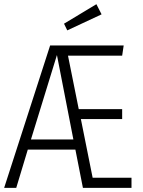

<svg xmlns="http://www.w3.org/2000/svg" viewBox="-22 -904 690 924"><path d="M466.8 -835 301.8 -757.8 286.1 -790 441.9 -883.8ZM423.8 -48.8H610.8V0H377L340.8 -184.1H111.8L56.2 0H-2L219.2 -685.1H573.2L565.9 -636.2H305.2L356.9 -378.9H565.9V-331.1H367.2ZM127 -232.9H331.1L252 -639.2Z"/></svg>

Font: Fira Sans Compressed Light
Style: Regular
Weight: 300
Width: 1
Designer: Carrois Corporate & Edenspiekermann AG
Foundry: Carrois Corporate GbR & Edenspiekermann AG
Version: Version 4.203;PS 004.203;hotconv 1.0.88;makeotf.lib2.5.64775